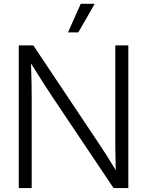

<svg xmlns="http://www.w3.org/2000/svg" viewBox="-20 -959 749 979"><path d="M75.7 0V-727.5H149.9L483.9 -227.5Q501 -202.6 524.2 -165.8Q547.4 -128.9 570.3 -91.3Q569.3 -127.4 568.6 -167.2Q567.9 -207 567.9 -230.5V-727.5H634.3V0H559.1L247.6 -464.4Q229 -491.7 200.9 -535.9Q172.9 -580.1 138.2 -635.3Q140.1 -578.1 140.9 -535.4Q141.6 -492.7 141.6 -464.8V0ZM326.7 -793.9 391.6 -939.5H462.9L379.4 -793.9Z"/></svg>

Font: Inter Display Light
Style: Regular
Weight: 300
Designer: Rasmus Andersson
Foundry: rsms
Version: Version 4.000;git-a52131595